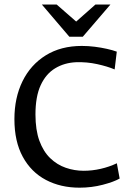

<svg xmlns="http://www.w3.org/2000/svg" viewBox="-20 -830 586 862"><path d="M337.1 12.6Q252.2 12.6 186 -22.3Q119.8 -57.2 82.3 -126Q44.7 -194.9 44.7 -295Q44.7 -391 81 -465.1Q117.4 -539.3 185.5 -581.6Q253.6 -623.8 347.3 -623.8Q376.6 -623.8 405.6 -620.1Q434.6 -616.4 460.2 -610.6Q485.8 -604.9 504.3 -598.1L494.7 -518.3Q461.7 -532.2 415.9 -542.2Q370 -552.2 322.2 -550.7Q269 -548.5 227.5 -523.3Q186 -498.2 162.6 -447.4Q139.2 -396.5 139.2 -316Q139.2 -246.4 156.9 -197.9Q174.7 -149.5 205.5 -119.9Q236.3 -90.2 275.2 -76.8Q314.1 -63.3 355.3 -63.3Q394.4 -63.3 432.4 -72.1Q470.5 -80.8 504.6 -97L517.2 -28.4Q491.5 -13.6 441.5 -0.5Q391.5 12.6 337.1 12.6ZM234.4 -809.7 322 -733.2 408.5 -809.7H475.8L351.7 -665.1H291.3L167.9 -809.7Z"/></svg>

Font: Ancizar Sans Thin
Style: Regular
Weight: 100
Designer: Cesar Puertas, Viviana Monsalve, Julian Moncada, Julian Prieto, Jose Castro, Mariel Hernandez, Felipe Aragon, Sara Alarc
Version: Version 8.100